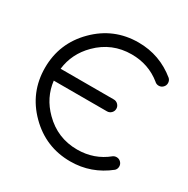

<svg xmlns="http://www.w3.org/2000/svg" viewBox="-174 -937 1071 1093"><g transform="rotate(30 361.5 -390.5)"><path d="M119.1 -351.6Q131.3 -247.1 209 -169.9Q300.3 -78.1 429.7 -78.1Q541.5 -78.1 625 -146.5Q634.8 -153.3 647.5 -153.3Q663.6 -153.3 675 -141.8Q686.5 -130.4 686.5 -114.3Q686.5 -98.1 675.3 -86.9Q566.4 0 429.7 0Q268.1 0 153.6 -114.5Q39.1 -229 39.1 -390.6Q39.1 -552.2 153.6 -666.7Q268.1 -781.2 429.7 -781.2Q569.3 -781.2 678.2 -691.9Q689.5 -680.2 689.5 -664.1Q689.5 -647.9 678 -636.5Q666.5 -625 650.4 -625Q634.3 -625 622.6 -636.7Q540 -703.1 429.7 -703.1Q300.3 -703.1 209 -611.8Q131.3 -534.2 119.1 -429.7H468.8Q484.9 -429.7 496.3 -418.2Q507.8 -406.7 507.8 -390.6Q507.8 -374.5 496.3 -363Q484.9 -351.6 468.8 -351.6Z"/></g></svg>

Font: Comfortaa
Style: Regular
Weight: 400
Designer: Johan Aakerlund - aajohan
Foundry: Johan Aakerlund
Version: Version 2.004 2013